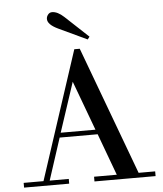

<svg xmlns="http://www.w3.org/2000/svg" viewBox="-60 -975 870 1027"><g transform="rotate(-5 374.5 -461.0)"><path d="M227.5 -887.7Q227.5 -900.4 236.1 -911.1Q244.6 -921.9 257.8 -921.9Q287.6 -921.9 321.3 -890.6L446.3 -773.9L435.5 -759.8L282.2 -832Q227.5 -857.9 227.5 -887.7ZM27.3 0V-25.4H133.8L359.4 -713.9H388.7L644.5 -25.4H733.4V0H405.3V-25.4H527.3L444.3 -250H240.2L167 -25.4H269.5V0ZM248 -275.4H434.6L335.9 -541.5Z"/></g></svg>

Font: Theano Didot
Style: Regular
Weight: 400
Designer: Alexey Kryukov
Version: Version 2.0